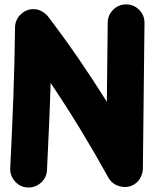

<svg xmlns="http://www.w3.org/2000/svg" viewBox="-20 -768 698 872"><path d="M105.5 83.5Q71.3 82 48.1 55.9Q24.9 29.8 26.4 -4.4Q34.7 -167 40.5 -323Q46.4 -479 48.3 -643.6Q48.8 -679.7 76.2 -704.6Q103.5 -729.5 139.2 -726.1Q157.2 -724.6 173.6 -714.4Q189.9 -704.1 198.2 -692.9Q269.5 -599.6 336.4 -502.2Q403.3 -404.8 465.3 -305.7L469.2 -665.5Q469.7 -700.2 494.6 -724.4Q519.5 -748.5 553.7 -748Q588.4 -747.6 612.5 -722.9Q636.7 -698.2 636.2 -663.6L628.9 -1Q628.4 18.1 618.9 37.1Q609.4 56.2 591.8 67.9Q562 87.4 525.9 78.6Q489.7 69.8 472.2 38.6Q412.6 -69.3 346.9 -177.5Q281.2 -285.6 210 -391.1Q207 -293.5 202.6 -194.8Q198.2 -96.2 193.4 4.4Q191.9 38.6 166 61.8Q140.1 85 105.5 83.5Z"/></svg>

Font: Mikhak-DS2-FD Black
Style: Regular
Weight: 900
Designer: Amin Abedi
Version: Version 3.2